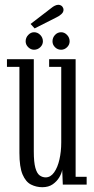

<svg xmlns="http://www.w3.org/2000/svg" viewBox="-20 -770 392 801"><path d="M156.5 11Q131.5 11 109.5 0Q87.5 -11 74.2 -42Q61 -73 61 -132.5V-491H9V-523H121V-138.5Q121 -93.5 127.5 -70Q134 -46.5 145.5 -38.2Q157 -30 170.5 -30Q191 -30 205.8 -50.8Q220.5 -71.5 228 -104.8Q235.5 -138 235.5 -175.5V-491H185V-523H295.5V-32.5H341.5V0H242L239.5 -62Q237.5 -47.5 227.5 -30.5Q217.5 -13.5 200 -1.2Q182.5 11 156.5 11ZM235 -562.5Q220 -562.5 209.5 -573Q199 -583.5 199 -597.5Q199 -613 209.5 -624.2Q220 -635.5 235 -635.5Q249 -635.5 259.8 -624.2Q270.5 -613 270.5 -597.5Q270.5 -583.5 259.8 -573Q249 -562.5 235 -562.5ZM122 -562.5Q108.5 -562.5 97.8 -573Q87 -583.5 87 -597.5Q87 -613 97.8 -624.2Q108.5 -635.5 122 -635.5Q137 -635.5 148 -624.2Q159 -613 159 -597.5Q159 -583.5 148 -573Q137 -562.5 122 -562.5ZM124.5 -651.5 107.5 -670 194 -736.5Q201 -742.5 208.8 -746.2Q216.5 -750 223.5 -750Q229.5 -750 234.8 -747Q240 -744 242.5 -738.5Q245 -734.5 245 -729Q245 -719.5 236.2 -711.2Q227.5 -703 215.5 -697.5Z"/></svg>

Font: Imbue Thin 10pt Light
Style: Regular
Weight: 300
Version: Version 1.102